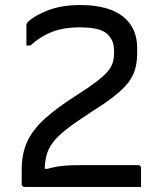

<svg xmlns="http://www.w3.org/2000/svg" viewBox="-20 -740 640 760"><path d="M297.9 -720Q355 -720 397.4 -708.2Q439.7 -696.3 467.7 -673.9Q495.6 -651.4 509.3 -620.3Q522.9 -589.1 522.9 -551V-528.6Q522.9 -492.6 514.2 -464Q505.5 -435.4 485 -409.7Q464.4 -384.1 428.1 -356.1Q391.8 -328.2 336.1 -293.3Q278 -255.6 242.3 -227.6Q206.6 -199.6 187.9 -174.1Q169.1 -148.7 162.8 -120Q156.4 -91.2 156.4 -52.1L128.3 -71.7H197.4L141.6 -62.8Q164.6 -71.4 185.5 -76.4Q206.5 -81.3 233.7 -83.9Q260.9 -86.4 301.1 -86.4H527.3Q532.3 -86.4 535.3 -83.4Q538.3 -80.4 538.3 -75.4Q538.3 -71.8 538.3 -64.4Q538.3 -57 538.3 -47.4Q538.3 -37.9 538.3 -28.2Q538.3 -18.5 538.3 -11Q538.3 -3.6 538.3 0Q535.7 0 509.8 0Q483.9 0 443.6 0Q403.4 0 355.4 0Q307.5 0 259.3 0Q211.2 0 170.9 0Q130.7 0 105.1 0Q79.4 0 76.9 0Q73.9 0 71.4 -1.5Q68.9 -3 67.4 -5Q65.9 -7 65.9 -11V-68.2Q65.9 -131.2 87.4 -178.6Q108.9 -226 156.4 -269.3Q203.9 -312.6 282.3 -362.3Q332.1 -394 361.6 -416.7Q391.2 -439.4 406.4 -457.4Q421.6 -475.4 426.5 -492.8Q431.4 -510.2 431.4 -530.4V-539.3Q431.4 -559.5 425.7 -574.6Q420 -589.6 408.4 -601.7Q395.2 -616.7 367.5 -624.3Q339.8 -631.8 291.3 -631.8Q234.6 -631.8 188.6 -614.7Q142.6 -597.5 99.8 -559.7H84.5Q84.5 -563.9 84.5 -571.9Q84.5 -579.9 84.5 -590.2Q84.5 -600.6 84.5 -610.4Q84.5 -620.2 84.5 -627.6Q84.5 -635.1 84.5 -638.1Q84.5 -643.8 86 -647.1Q87.5 -650.4 91.3 -654.1Q118.9 -679.8 172.1 -699.9Q225.3 -720 297.9 -720Z"/></svg>

Font: Recursive Sans Linear Light
Style: Regular
Weight: 300
Version: Version 1.085